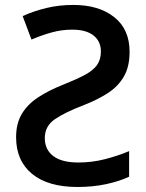

<svg xmlns="http://www.w3.org/2000/svg" viewBox="-20 -744 590 774"><path d="M275.9 -724.1Q378.4 -724.1 440.4 -675Q502.4 -626 502.4 -535.2Q502.4 -474.6 479 -434.8Q455.6 -395 414.3 -368.4Q373 -341.8 320.3 -321.3Q241.2 -291 200.9 -263.2Q160.6 -235.4 160.6 -187.5Q160.6 -140.6 195.1 -114.7Q229.5 -88.9 295.4 -88.9Q351.1 -88.9 403.8 -102.5Q456.5 -116.2 500.5 -134.8V-31.7Q461.4 -13.2 408 -1.7Q354.5 9.8 292.5 9.8Q173.8 9.8 109.4 -43Q44.9 -95.7 44.9 -190.9Q44.9 -246.1 67.9 -284.7Q90.8 -323.2 133.3 -351.3Q175.8 -379.4 234.9 -402.8Q287.6 -423.8 321.3 -441.7Q355 -459.5 370.8 -481.4Q386.7 -503.4 386.7 -536.1Q386.7 -577.6 356.9 -601.1Q327.1 -624.5 270.5 -624.5Q229.5 -624.5 189.2 -613.5Q148.9 -602.5 106.9 -584.5L71.3 -679.2Q116.7 -699.7 167.5 -711.9Q218.3 -724.1 275.9 -724.1Z"/></svg>

Font: Open Sans SemiBold
Style: Regular
Weight: 600
Designer: Monotype Design Team
Foundry: Monotype Imaging Inc.
Version: Version 3.003; ttfautohint (v1.8.4)